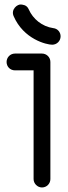

<svg xmlns="http://www.w3.org/2000/svg" viewBox="-20 -822 298 846"><path d="M247 -662C247 -680 234 -696 215 -698C165 -705 125 -739 107 -780C98 -802 78 -801 74 -802C57 -805 27 -781 40 -751C84 -649 185 -625 210 -625C230 -625 247 -641 247 -662ZM202 -549C202 -571 184 -586 165 -586H46C25 -586 9 -569 9 -549C9 -528 25 -512 46 -512H128V-33C128 -13 145 4 165 4C186 4 202 -13 202 -33Z"/></svg>

Font: LS
Style: Regular
Weight: 400
Designer: BSozoo
Foundry: BSozoo
Version: Version 001.000